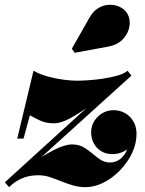

<svg xmlns="http://www.w3.org/2000/svg" viewBox="-60 -761 598 791"><path d="M-40 -10 441 -447.5 481.5 -449.5 7 -20ZM-22.5 10 -40 -10Q13.5 -48.5 65.5 -84.2Q117.5 -120 162 -143Q206.5 -166 237.5 -166Q263.5 -166 283.5 -154.8Q303.5 -143.5 320.2 -128.8Q337 -114 354.5 -102.8Q372 -91.5 393 -91.5Q416 -91.5 434.5 -105.2Q453 -119 464.2 -145.5Q475.5 -172 475.5 -210H501.5Q501.5 -187.5 487.8 -168.5Q474 -149.5 451.5 -137.8Q429 -126 402.5 -126Q377.5 -126 358 -137.5Q338.5 -149 327 -169.2Q315.5 -189.5 315.5 -216Q315.5 -253.5 343 -280.2Q370.5 -307 408 -307Q434.5 -307 456 -294.5Q477.5 -282 490 -260Q502.5 -238 502.5 -210Q502.5 -169 483.8 -129.8Q465 -90.5 434 -58.8Q403 -27 366.2 -8.5Q329.5 10 293 10Q264.5 10 239.5 2.5Q214.5 -5 191.2 -14.5Q168 -24 145 -31.5Q122 -39 97 -39Q61 -39 31.2 -26.5Q1.5 -14 -22.5 10ZM11 -190 78 -469.5Q105 -454.5 138 -445.5Q171 -436.5 202.8 -432.5Q234.5 -428.5 257.5 -428.5Q275.5 -428.5 304.8 -430.5Q334 -432.5 365.8 -437.2Q397.5 -442 424.5 -449.8Q451.5 -457.5 465.5 -469.5L481.5 -449.5Q442 -424 397.8 -390.5Q353.5 -357 310 -325.5Q266.5 -294 228.5 -273.5Q190.5 -253 162.5 -253Q129.5 -253 106 -264Q82.5 -275 63 -286L37 -190ZM247.5 -543.5 236 -560.5 308.5 -688Q324 -715.5 345.5 -728Q367 -740.5 389.8 -741.2Q412.5 -742 431.5 -733.5Q450.5 -725 461 -710.5Q477.5 -686.5 473.8 -656.2Q470 -626 447.8 -601.2Q425.5 -576.5 386 -569Z"/></svg>

Font: Bodoni Moda 9pt Black
Style: Italic
Weight: 900
Italic angle: -13°
Designer: Owen Earl
Foundry: indestructible type
Version: Version 2.004